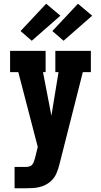

<svg xmlns="http://www.w3.org/2000/svg" viewBox="-20 -1007 540 1027"><path d="M58 0V-114H118Q127 -114 136.5 -116.5Q146 -119 152 -126Q158 -133 161 -142Q164 -151 167 -160L182 -221L78 -621H34V-735H224V-621H210L255 -388L293 -621H276V-735H466V-621H423L299 -132Q293 -106 282.5 -81Q272 -56 252 -38Q239 -26 223 -18Q207 -10 189.5 -6Q172 -2 154 -1Q136 0 118 0ZM320 -789 260 -841 397 -987 473 -923ZM150 -789 90 -841 227 -987 303 -923Z"/></svg>

Font: Iosevka Slab Heavy
Style: Regular
Weight: 900
Monospace: yes
Designer: Belleve Invis
Foundry: Belleve Invis
Version: Version 11.1.0; ttfautohint (v1.8.3)